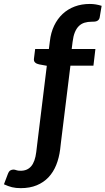

<svg xmlns="http://www.w3.org/2000/svg" viewBox="-141 -755 534 972"><path d="M111.5 -546.5Q116.5 -590.5 133.2 -625.2Q150 -660 176.2 -684.5Q202.5 -709 237.2 -722Q272 -735 313.5 -735Q330 -735 344.5 -732.5Q359 -730 373.5 -725.5L363.5 -666Q362 -659 358.2 -654.8Q354.5 -650.5 349 -648.2Q343.5 -646 336.8 -645.5Q330 -645 323 -645Q303 -645 286.8 -640Q270.5 -635 258.2 -623Q246 -611 238 -591.5Q230 -572 226.5 -543L222 -507H342L332 -422.5H215.5L167.5 -33.5L163.5 1.5Q158 44.5 143.5 80.5Q129 116.5 104.5 142.5Q80 168.5 45 183Q10 197.5 -36 197.5Q-61 197.5 -80.2 192.8Q-99.5 188 -121 178L-101.5 126.5Q-96 112 -88.8 107.8Q-81.5 103.5 -73 103.5Q-66 103.5 -58.5 106.5Q-51 109.5 -36.5 109.5Q-2.5 109.5 17 86.5Q36.5 63.5 42.5 15L49 -39L96 -422L57.5 -429Q44.5 -431.5 36.8 -438.5Q29 -445.5 31 -459L37 -507H106.5Z"/></svg>

Font: Lato 2
Style: Bold Italic
Weight: 700
Italic angle: -7°
Designer: Lukasz Dziedzic with Adam Twardoch and Botio Nikoltchev
Foundry: tyPoland Lukasz Dziedzic
Version: Version 2.015; 2015-08-06; http://www.latofonts.com/